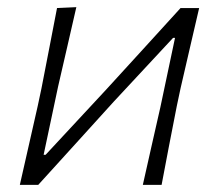

<svg xmlns="http://www.w3.org/2000/svg" viewBox="-20 -517 612 537"><path d="M35.5 0Q48 -55.5 60 -108Q72 -160.5 85.5 -220.5L96 -270Q108.5 -333 118.5 -385.8Q128.5 -438.5 139.5 -494.5L193.5 -497Q181 -441.5 168.8 -389.2Q156.5 -337 142.5 -275L102 -84H107.5L277 -266.5Q328 -322 380.5 -379.8Q433 -437.5 485 -494.5H537Q524 -438.5 511.8 -386Q499.5 -333.5 485 -270L474.5 -220.5Q462.5 -159.5 452.5 -107.8Q442.5 -56 432 0H379.5Q392 -55 403.5 -106.8Q415 -158.5 428.5 -217L469.5 -411H464L297.5 -232Q246 -175 192.8 -116.5Q139.5 -58 87 0Z"/></svg>

Font: Commissioner Loud ExtraLight
Style: Italic
Weight: 200
Italic angle: -12°
Designer: Kostas Bartsokas
Foundry: Kostas Bartsokas
Version: Version 1.000; ttfautohint (v1.8.3)